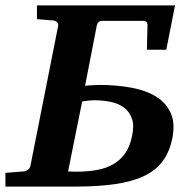

<svg xmlns="http://www.w3.org/2000/svg" viewBox="-46 -691 701 711"><path d="M442.9 -186.5Q451.7 -227.1 442.1 -252.9Q432.6 -278.8 411.9 -293.7Q391.1 -308.6 361.8 -314.2Q332.5 -319.8 301.3 -319.8Q293.5 -319.8 280.8 -318.4Q268.1 -316.9 258.3 -315.4L206.1 -56.2Q211.9 -56.2 219.7 -55.7Q227.5 -55.2 234.9 -55.2Q277.8 -55.2 313 -61.5Q348.1 -67.9 374.3 -83.3Q400.4 -98.6 417.7 -123.8Q435.1 -148.9 442.9 -186.5ZM569.8 -506.8H498L500 -591.8Q501 -604 497.3 -608.9Q493.7 -613.8 482.9 -613.8H330.6Q323.2 -613.8 318.6 -608.6Q314 -603.5 313 -599.1L269 -373.5Q281.2 -374.5 295.7 -375.5Q310.1 -376.5 321.3 -376.5Q386.2 -376.5 440.9 -366.2Q495.6 -356 532.7 -332.8Q569.8 -309.6 586.4 -272Q603 -234.4 592.3 -179.7Q582 -128.4 556.4 -94Q530.8 -59.6 486.6 -38.8Q442.4 -18.1 378.9 -9Q315.4 0 230 0H-25.9V-50.8L41 -56.2Q50.3 -57.1 57.9 -62.7Q65.4 -68.4 66.9 -78.1L168.9 -592.8Q171.4 -602.5 165.8 -608.4Q160.2 -614.3 150.9 -615.2L90.8 -620.1V-670.9H602.1Z"/></svg>

Font: Charis SIL
Style: Bold Italic
Weight: 700
Italic angle: -11°
Foundry: SIL International
Version: Version 4.112